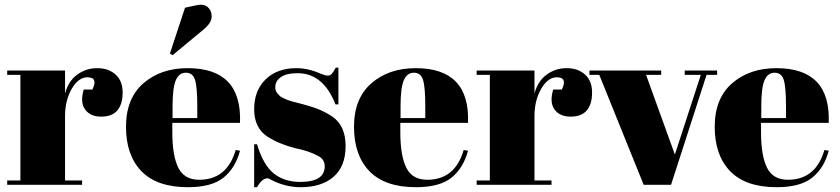

<svg xmlns="http://www.w3.org/2000/svg" viewBox="-20 -770 3499 800"><path d="M344 -448Q307 -448 279 -400Q251 -352 251 -286V-18H322V0H10V-18H65V-458H10V-476H251V-380Q264 -431 301 -458.5Q338 -486 385 -486Q432 -486 461.5 -459.5Q491 -433 491 -384.5Q491 -336 469 -310Q447 -284 401.5 -284Q356 -284 334.5 -314Q313 -344 329 -397H365Q390 -448 344 -448Z M762 -486Q989 -486 980 -258H698V-219Q698 -121 723 -71Q748 -21 810 -21Q926 -21 962 -145L980 -142Q961 -70 911.5 -30Q862 10 763 10Q634 10 569.5 -56.5Q505 -123 505 -241.5Q505 -360 577.5 -423Q650 -486 762 -486ZM802 -278V-327Q802 -408 792.5 -437.5Q783 -467 754.5 -467Q726 -467 712.5 -435.5Q699 -404 699 -327V-278ZM688 -547 751 -738 798 -748Q829 -755 845.5 -740.5Q862 -726 862 -701.5Q862 -677 833 -651L699 -540Z M1039 10V-169H1051Q1077 -82 1121 -47Q1165 -12 1231 -12Q1333 -12 1333 -77Q1333 -105 1308 -119Q1269 -141 1208 -153Q1140 -171 1094 -201Q1039 -237 1039 -315Q1039 -393 1087 -439.5Q1135 -486 1215 -486Q1264 -486 1316 -463Q1335 -455 1345 -455Q1355 -455 1362 -462Q1369 -469 1379 -488H1390V-335H1378Q1327 -465 1220 -465Q1173 -465 1150 -448.5Q1127 -432 1127 -407Q1127 -392 1134 -383.5Q1141 -375 1145 -371Q1149 -367 1158 -362.5Q1167 -358 1173 -355.5Q1179 -353 1191.5 -349Q1204 -345 1210 -344Q1278 -327 1308 -314.5Q1338 -302 1365 -284Q1420 -246 1420 -161.5Q1420 -77 1370 -33.5Q1320 10 1233 10Q1171 10 1113 -19Q1101 -27 1094 -27Q1072 -27 1051 10Z M1712 -486Q1939 -486 1930 -258H1648V-219Q1648 -121 1673 -71Q1698 -21 1760 -21Q1876 -21 1912 -145L1930 -142Q1911 -70 1861.5 -30Q1812 10 1713 10Q1584 10 1519.5 -56.5Q1455 -123 1455 -241.5Q1455 -360 1527.5 -423Q1600 -486 1712 -486ZM1649 -278H1752V-327Q1752 -408 1742.5 -437.5Q1733 -467 1704.5 -467Q1676 -467 1662.5 -435.5Q1649 -404 1649 -327Z M2300 -448Q2263 -448 2235 -400Q2207 -352 2207 -286V-18H2278V0H1966V-18H2021V-458H1966V-476H2207V-380Q2220 -431 2257 -458.5Q2294 -486 2341 -486Q2388 -486 2417.5 -459.5Q2447 -433 2447 -384.5Q2447 -336 2425 -310Q2403 -284 2357.5 -284Q2312 -284 2290.5 -314Q2269 -344 2285 -397H2321Q2346 -448 2300 -448Z M2436 -458V-476H2735V-458H2672L2792 -126L2900 -458H2833V-476H2968V-458H2924L2776 0H2662L2477 -458Z M3215 -486Q3442 -486 3433 -258H3151V-219Q3151 -121 3176 -71Q3201 -21 3263 -21Q3379 -21 3415 -145L3433 -142Q3414 -70 3364.5 -30Q3315 10 3216 10Q3087 10 3022.5 -56.5Q2958 -123 2958 -241.5Q2958 -360 3030.5 -423Q3103 -486 3215 -486ZM3152 -278H3255V-327Q3255 -408 3245.5 -437.5Q3236 -467 3207.5 -467Q3179 -467 3165.5 -435.5Q3152 -404 3152 -327Z"/></svg>

Font: Abril Fatface
Style: Regular
Weight: 400
Designer: Veronika Burian, Jos Scaglione
Foundry: TypeTogether
Version: Version 1.001